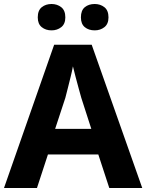

<svg xmlns="http://www.w3.org/2000/svg" viewBox="-20 -941 732 961"><path d="M527 0 472 -168H220L165 0H0L251 -717H439L692 0ZM387 -451Q383 -466 374.5 -496Q366 -526 358 -557.5Q350 -589 345 -609Q341 -586 333.5 -556Q326 -526 319 -498Q312 -470 307 -451L256 -296H437ZM169 -854Q169 -889 189 -905Q209 -921 238 -921Q266 -921 286.5 -905Q307 -889 307 -854Q307 -821 286.5 -805Q266 -789 238 -789Q209 -789 189 -805Q169 -821 169 -854ZM385 -854Q385 -889 404.5 -905Q424 -921 454 -921Q482 -921 502.5 -905Q523 -889 523 -854Q523 -821 502.5 -805Q482 -789 454 -789Q424 -789 404.5 -805Q385 -821 385 -854Z"/></svg>

Font: Noto Sans Cherokee
Style: Regular
Weight: 400
Designer: Monotype Design Team
Foundry: Monotype Imaging Inc.
Version: Version 2.001